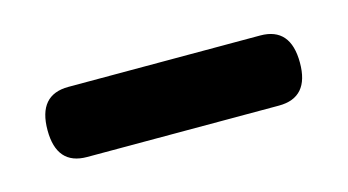

<svg xmlns="http://www.w3.org/2000/svg" viewBox="-29 -643 372 205"><g transform="rotate(-15 156.5 -540.0)"><path d="M17 -540Q17 -579 50.5 -579H262.5Q296 -579 296 -540Q296 -501.5 262.5 -501.5H50.5Q17 -501.5 17 -540Z"/></g></svg>

Font: Fraunces 144pt S100 SemiBold
Style: Regular
Weight: 600
Version: Version 1.000; ttfautohint (v1.8.3)